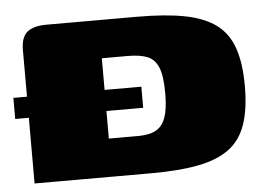

<svg xmlns="http://www.w3.org/2000/svg" viewBox="-45 -511 779 562"><g transform="rotate(-5 344.0 -230.0)"><path d="M673 -230Q673 -163 657.5 -118Q642 -73 607.5 -47.5Q573 -22 516.5 -11Q460 0 377 0Q319 0 271.5 0Q224 0 183.5 0Q143 0 106.5 0Q70 0 35 0V-392Q35 -429 53 -444.5Q71 -460 111 -460Q144 -460 177.5 -460Q211 -460 244 -460Q277 -460 310.5 -460Q344 -460 377 -460Q460 -460 516.5 -449Q573 -438 607.5 -412.5Q642 -387 657.5 -342.5Q673 -298 673 -230ZM263 -112Q274 -112 284.5 -112Q295 -112 305.5 -112Q316 -112 327 -112Q338 -112 348 -112Q372 -112 389.5 -117.5Q407 -123 418 -136.5Q429 -150 434 -173Q439 -196 439 -230Q439 -280 429 -305Q419 -330 397.5 -339Q376 -348 339 -348Q327 -348 314 -348Q301 -348 288.5 -348Q276 -348 263 -348Q263 -341 263 -333.5Q263 -326 263 -318ZM-5 -255H371V-193H-5Z"/></g></svg>

Font: Genos Black
Style: Regular
Weight: 900
Designer: Robert E. Leuschke
Foundry: Robert E. Leuschke
Version: Version 1.010